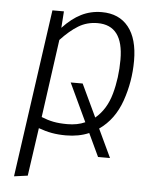

<svg xmlns="http://www.w3.org/2000/svg" viewBox="-53 -579 678 831"><g transform="rotate(5 286.0 -163.5)"><path d="M388 -31 446 92H394L347 -8Q303 11 247 11Q214 11 186 6Q158 1 128 -10L98 199L39 207L142 -523H192L187 -451Q226 -493 267 -513.5Q308 -534 356 -534Q431 -534 472 -483Q513 -432 513 -336Q513 -246 483.5 -161.5Q454 -77 388 -31ZM326 -53 248 -219H300L367 -77Q415 -117 434.5 -187Q454 -257 454 -336Q454 -485 342 -485Q296 -485 259 -462.5Q222 -440 183 -398L136 -59Q163 -48 188.5 -43Q214 -38 249 -38Q293 -38 326 -53Z"/></g></svg>

Font: Fira Sans Light
Style: Italic
Weight: 300
Italic angle: -8°
Designer: bBox Type GmbH & Carrois Corporate GbR & Edenspiekermann AG
Foundry: bBox Type GmbH & Carrois Corporate GbR & Edenspiekermann AG
Version: Version 4.301